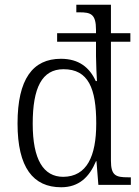

<svg xmlns="http://www.w3.org/2000/svg" viewBox="-20 -780 588 810"><path d="M238 10C313 10 357 -33 385 -100H387L395 0H532V-32H520C469 -32 448 -39 448 -102V-604H530V-640H448V-760H302V-728H315C363 -728 385 -721 385 -654V-640H221V-604H385V-543C385 -514 388 -455 389 -438H384C358 -495 313 -532 237 -532C118 -532 54 -446 54 -259C54 -73 120 10 238 10ZM247 -34C163 -34 118 -107 118 -258C118 -410 157 -488 248 -488C353 -488 386 -407 386 -259C386 -120 346 -35 247 -34Z"/></svg>

Font: Noto Serif Sinhala SemiCondensed Light
Style: Regular
Weight: 300
Width: 4
Designer: Jelle Bosma - Monotype Design Team
Foundry: Monotype Imaging Inc.
Version: Version 2.007